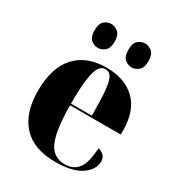

<svg xmlns="http://www.w3.org/2000/svg" viewBox="-182 -877 927 1003"><g transform="rotate(30 281.0 -375.5)"><path d="M303 10Q170 10 104 -62.5Q38 -135 38 -266Q38 -407 104 -479Q170 -551 289 -551Q400 -551 463.5 -489.5Q527 -428 527 -309V-285H221Q222 -182 235 -120.5Q248 -59 276.5 -31.5Q305 -4 351 -4Q403 -4 430.5 -40.5Q458 -77 462 -165Q483 -160 496 -147Q509 -134 509 -112Q509 -62 456.5 -26Q404 10 303 10ZM347 -295Q347 -390 342 -443.5Q337 -497 324.5 -519Q312 -541 288 -541Q265 -541 250.5 -519Q236 -497 228.5 -443.5Q221 -390 221 -295ZM401 -617Q377 -617 358.5 -633Q340 -649 340 -688Q340 -729 358.5 -745Q377 -761 401 -761Q422 -761 441.5 -745Q461 -729 461 -688Q461 -649 441.5 -633Q422 -617 401 -617ZM196 -617Q173 -617 154.5 -633Q136 -649 136 -688Q136 -729 154.5 -745Q173 -761 196 -761Q218 -761 237.5 -745Q257 -729 257 -688Q257 -649 237.5 -633Q218 -617 196 -617Z"/></g></svg>

Font: Noto Serif Display SemiCondensed Black
Style: Regular
Weight: 900
Width: 4
Designer: Monotype Design Team
Foundry: Monotype Imaging Inc.
Version: Version 2.009